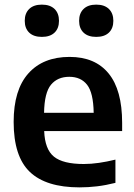

<svg xmlns="http://www.w3.org/2000/svg" viewBox="-20 -800 580 830"><path d="M324 10Q179 10 109 -56.8Q39 -123.5 39 -273Q39 -411.5 102.8 -482.8Q166.5 -554 281 -554Q391 -554 449.5 -482.5Q508 -411 508 -269V-233.5H171Q174 -154.5 213.2 -122.8Q252.5 -91 342 -91Q373.5 -91 408 -96Q442.5 -101 479 -110V-9.5Q437 1 399.2 5.5Q361.5 10 324 10ZM279.5 -468Q229 -468 200.5 -433.8Q172 -399.5 170.5 -312.5H385Q383.5 -399 356.5 -433.5Q329.5 -468 279.5 -468ZM396 -640.5Q360.5 -640.5 341.2 -659Q322 -677.5 322 -710Q322 -742.5 341.2 -761.2Q360.5 -780 396 -780Q431.5 -780 450.8 -761.2Q470 -742.5 470 -710Q470 -677.5 450.8 -659Q431.5 -640.5 396 -640.5ZM161 -640.5Q125.5 -640.5 106.2 -659Q87 -677.5 87 -710Q87 -742.5 106.2 -761.2Q125.5 -780 161 -780Q196.5 -780 215.8 -761.2Q235 -742.5 235 -710Q235 -677.5 215.8 -659Q196.5 -640.5 161 -640.5Z"/></svg>

Font: Encode Sans SmBold
Style: Regular
Weight: 600
Designer: Multiple Designers
Foundry: Impallari Type
Version: Version 3.002; ttfautohint (v1.8.3) -l 8 -r 50 -G 200 -x 14 